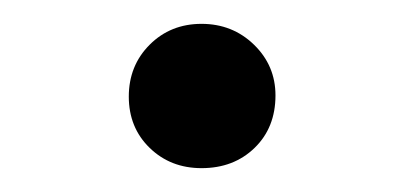

<svg xmlns="http://www.w3.org/2000/svg" viewBox="-20 -543 338 161"><path d="M149 -402Q123 -402 105.5 -419Q88 -436 88 -462Q88 -488 105.5 -505.5Q123 -523 149 -523Q175 -523 193 -505.5Q211 -488 211 -463Q211 -436 193.5 -419Q176 -402 149 -402Z"/></svg>

Font: Literata 72pt Light
Style: Regular
Weight: 300
Designer: Latin by Veronika Burian and Jose Scaglione. Greek by Irene Vlachou. Cyrillic by Vera Evstafieva.
Foundry: TypeTogether
Version: Version 3.002